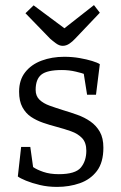

<svg xmlns="http://www.w3.org/2000/svg" viewBox="-20 -726 476 754"><path d="M204 8Q168 8 136.5 0.5Q105 -7 82 -16.5Q59 -26 50 -33L63 -149H99L110 -70Q124 -60 150 -51Q176 -42 211 -42Q276 -42 297.5 -68Q319 -94 319 -134Q319 -166 302.5 -183.5Q286 -201 259 -210.5Q232 -220 202 -228Q175 -235 149 -244Q123 -253 102 -267Q81 -281 68 -305Q55 -329 55 -366Q55 -412 79 -442.5Q103 -473 143.5 -488Q184 -503 232 -503Q264 -503 292.5 -498Q321 -493 342 -486.5Q363 -480 372 -474L357 -354H322L309 -436Q305 -438 278.5 -444.5Q252 -451 223 -451Q165 -451 142.5 -433Q120 -415 120 -373Q120 -349 135 -334.5Q150 -320 175 -311Q200 -302 229 -293Q256 -285 284 -275Q312 -265 335 -249Q358 -233 372 -208.5Q386 -184 386 -146Q386 -88 360.5 -54.5Q335 -21 293.5 -6.5Q252 8 204 8ZM226 -546Q213 -546 199.5 -556Q186 -566 177 -574L80 -674L112 -705L233 -615L349 -706L372 -676L275 -574Q265 -563 252.5 -554.5Q240 -546 226 -546Z"/></svg>

Font: Faustina Light
Style: Regular
Weight: 300
Designer: Alfonso Garcia
Foundry: http://www.omnibus-type.com
Version: Version 1.200